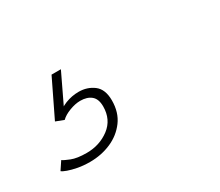

<svg xmlns="http://www.w3.org/2000/svg" viewBox="-55 -110 499 436"><g transform="rotate(-30 194.0 108.0)"><path d="M137.5 64.5Q160 64.5 176.8 77.2Q193.5 90 193.5 119Q193.5 150.5 177.5 172Q161.5 193.5 136 204.5Q110.5 215.5 81 215.5Q64 215.5 49.5 212.8Q35 210 25.2 206.5Q15.5 203 12 200L26 179Q30.5 182.5 45 188.2Q59.5 194 84.5 194Q118.5 194 144 174.8Q169.5 155.5 169.5 121Q169.5 101.5 159 92.8Q148.5 84 130.5 84Q117.5 84 102.2 89.8Q87 95.5 78.5 104L57.5 96L104 0H128.5L84.5 92L79.5 87.5Q85.5 78 102.5 71.2Q119.5 64.5 137.5 64.5Z"/></g></svg>

Font: Epilogue ExtraLight
Style: Italic
Weight: 250
Italic angle: -12°
Designer: Tyler Finck
Foundry: Etcetera Type Co
Version: Version 2.112